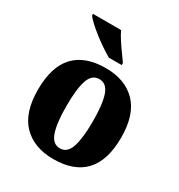

<svg xmlns="http://www.w3.org/2000/svg" viewBox="-182 -890 956 1023"><g transform="rotate(30 296.5 -378.0)"><path d="M295 10Q176 10 108 -59.5Q40 -129 40 -270Q40 -411 105 -480.5Q170 -550 298 -550Q416 -550 484 -480.5Q552 -411 552 -270Q552 -129 487 -59.5Q422 10 295 10ZM297 -57Q342 -57 360 -111.5Q378 -166 378 -270Q378 -376 359.5 -429Q341 -482 296 -482Q251 -482 233 -429Q215 -376 215 -270Q215 -166 233.5 -111.5Q252 -57 297 -57ZM282 -606Q258 -620 229 -639.5Q200 -659 172 -681Q144 -703 122.5 -723Q101 -743 92 -756V-766H265Q275 -744 292.5 -717Q310 -690 329 -664Q348 -638 361 -619V-606Z"/></g></svg>

Font: Noto Serif Armenian SemiCondensed ExtraBold
Style: Regular
Weight: 800
Width: 4
Designer: Monotype Design Team
Foundry: Monotype Imaging Inc.
Version: Version 2.008; ttfautohint (v1.8.4.7-5d5b)